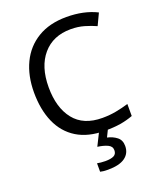

<svg xmlns="http://www.w3.org/2000/svg" viewBox="-171 -829 975 1173"><g transform="rotate(-20 316.0 -242.0)"><path d="M403 -645Q288 -645 222 -568Q156 -491 156 -357Q156 -224 217.5 -146.5Q279 -69 402 -69Q449 -69 491 -77Q533 -85 573 -97V-19Q533 -4 490.5 3Q448 10 389 10Q280 10 207 -35Q134 -80 97.5 -163Q61 -246 61 -358Q61 -466 100.5 -548.5Q140 -631 217 -677.5Q294 -724 404 -724Q517 -724 601 -682L565 -606Q532 -621 491.5 -633Q451 -645 403 -645ZM473 139Q473 187 436 213.5Q399 240 325 240Q293 240 275 235V180Q284 182 299 183.5Q314 185 328 185Q364 185 383 175.5Q402 166 402 141Q402 115 375.5 103Q349 91 311 86L354 0H412L386 53Q422 61 447.5 81Q473 101 473 139Z"/></g></svg>

Font: Noto Sans Ogham
Style: Regular
Weight: 400
Designer: Monotype Design Team
Foundry: Monotype Imaging Inc.
Version: Version 2.001; ttfautohint (v1.8.4.7-5d5b)